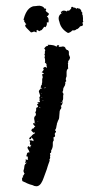

<svg xmlns="http://www.w3.org/2000/svg" viewBox="-20 -659 310 669"><path d="M58 -28 57 -32V-36Q56 -40 61 -42L59 -46Q62 -47 63 -50L64 -52L66 -54L64 -56L63 -59Q61 -63 62 -65L64 -72L65 -80Q66 -88 74 -92H68Q66 -94 68 -95L70 -97L71 -98Q70 -99 68 -102Q70 -104 78 -102L77 -106V-111Q76 -116 71 -114L73 -119L74 -124Q76 -129 83 -128Q82 -130 80 -136L78 -139L76 -143Q75 -147 80 -150L85 -145Q86 -146 86 -148V-151Q89 -152 89 -154Q89 -155 85 -154Q84 -155 84 -158L85 -162Q85 -166 82 -169Q89 -172 96 -167Q98 -172 95 -174L92 -178L89 -181Q90 -179 88 -175Q86 -173 82 -174Q81 -178 86 -182L90 -185Q90 -186 91 -187Q92 -188 93 -189L97 -192L102 -195Q102 -197 101 -198Q98 -195 95 -198L92 -201L89 -204Q91 -212 98 -212Q98 -216 103 -218Q96 -224 95 -229L98 -230H100Q102 -233 100 -239V-241L99 -244Q99 -249 100 -252Q106 -257 105 -261Q106 -262 104 -265Q103 -266 103 -268Q106 -272 106 -275V-281Q106 -285 113 -286Q113 -287 111.5 -290.5Q110 -294 109 -296L111 -297H115Q114 -298 112 -300L110 -301Q112 -303 114 -303H118Q120 -305 119 -306L118 -308L117 -309Q119 -313 118 -316Q117 -317 117 -319L120 -325L118 -332L116 -338Q114 -342 119 -347Q122 -353 127 -350Q127 -352 124 -353L122 -354L121 -355Q124 -358 123 -361Q126 -362 126 -366V-369L127 -372Q126 -383 129 -390L128 -394L127 -398Q126 -402 133 -401Q131 -406 125 -407L128 -410L131 -414Q134 -417 130 -421L133 -424L135 -425L137 -426L143 -423Q145 -425 143 -427L142 -429V-431Q143 -432 142 -435L140 -438L138 -440L136 -441Q138 -443 137 -450Q137 -456 135 -458Q138 -466 134 -471Q135 -472 137 -472Q135 -480 138 -484Q137 -487 134 -490L137 -494L140 -497Q144 -500 148 -499L146 -503Q170 -503 177 -496Q178 -498 178 -499Q179 -500 179 -501Q184 -502 185 -501Q188 -500 184 -497Q186 -495 190 -496H193L197 -497Q207 -498 209 -489L213 -485Q218 -485 220 -479V-469Q220 -468 222 -464L224 -459L223 -454L221 -450Q216 -446 218 -441L216 -439Q218 -437 217 -430V-426Q217 -422 218 -421Q212 -416 212 -408V-393Q207 -382 211 -377L210 -375L208 -374Q206 -372 208 -370Q208 -368 207 -365Q206 -362 206 -361Q204 -357 203 -356Q200 -352 200 -346V-344Q199 -343 198.5 -341Q198 -339 198 -337Q203 -332 200 -326V-316Q200 -310 197 -307Q199 -302 197 -297Q195 -291 191 -290Q195 -288 193 -281L190 -277L188 -272Q188 -270 186 -248Q186 -245 182 -238Q180 -233 178 -227Q179 -226 177 -221L176 -215L175 -211L173 -208Q171 -203 175 -202Q176 -199 171 -194V-190L172 -186Q172 -182 166 -180L167 -175V-169Q164 -166 164 -162V-153Q164 -144 158 -134Q160 -126 154 -125Q156 -117 155 -116L154 -113L155 -110Q155 -106 152 -104Q154 -101 152 -96L149 -88L146 -79L143 -69Q134 -44 132 -39L128 -29L123 -20Q116 -10 107 -10Q100 -10 93 -14Q84 -16 75 -20ZM81 -553 77 -557 73 -561Q63 -571 72 -575L69 -577L68 -579Q67 -582 64 -583Q66 -586 65 -587L63 -589Q62 -590 62 -591L66 -604Q70 -614 72 -617Q80 -632 95 -637L106 -638Q111 -639 118 -639Q132 -637 135 -629Q140 -630 141 -627L139 -622L142 -618L145 -616Q148 -614 150 -612Q152 -608 143 -601Q148 -599 149 -593Q150 -586 149 -581H143Q145 -571 138 -564L134 -566Q132 -562 125 -554Q120 -554 119 -550L116 -552H114Q112 -552 110 -555Q107 -554 107 -551Q107 -549 109 -547Q104 -546 102 -548Q101 -549 98 -549Q95 -547 88 -546ZM195 -613Q192 -614 192 -617Q192 -620 195 -618Q196 -622 203 -622Q208 -622 213 -619Q216 -625 220 -621L224 -625L228 -629Q227 -633 230 -635Q234 -636 237 -632Q242 -634 246 -628Q248 -631 250 -631L252 -630Q254 -628 255 -630Q259 -628 260 -627L261 -625L263 -623Q262 -619 267 -615Q265 -608 268 -607Q270 -594 269 -587Q272 -583 267 -580L268 -577L269 -575Q269 -571 267 -569Q265 -569 259 -567Q256 -564 255 -562Q250 -557 246 -557Q244 -554 239 -553H232Q226 -546 217 -544Q192 -558 187 -583Q179 -603 195 -613ZM134 -352H137Q138 -352 140 -354Q136 -355 134 -352ZM123 -318H129Q124 -320 123 -318ZM192 -300Q193 -301 195 -301L194 -303L193 -304Q192 -303 192 -300ZM104 -229 102 -230H100Q100 -228 104 -229ZM126 -331Q125 -332 125 -335Q123 -333 126 -331ZM117 -285 120 -282V-284L119 -286Q118 -286 117 -285ZM131 -308H128V-307H131ZM198 -617H195Q197 -617 197 -615Q197 -616 198 -617ZM113 -236Q113 -237 112 -237Q111 -237 111 -236Q112 -235 113 -236ZM145 -440H143L141 -439Q144 -439 145 -440ZM68 -66 70 -65 71 -63Q71 -66 68 -66ZM213 -478Z"/></svg>

Font: Kom-post
Style: Regular
Weight: 400
Designer: @guaschetti
Foundry: guaschetti
Version: Version 1.00 December 6, 2021, initial release